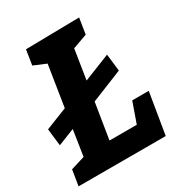

<svg xmlns="http://www.w3.org/2000/svg" viewBox="-168 -816 861 927"><g transform="rotate(-30 262.0 -352.5)"><path d="M315 -588 396 -617 410 -705 111 -700 98 -617 167 -588 131 -360 10 -312 21 -217 114 -254 92 -111 14 -87 0 0H486L524 -230H432L392 -117H240L272 -316L448 -387L437 -482L289 -423Z"/></g></svg>

Font: Bitter
Style: Bold Italic
Weight: 700
Designer: Sol Matas
Foundry: Sol Matas
Version: Version 1.002